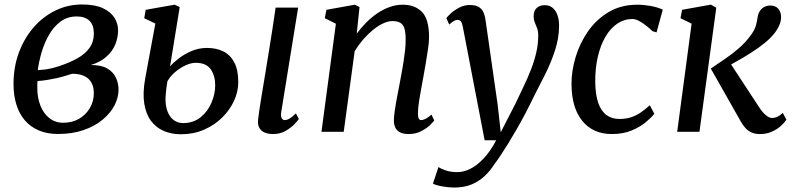

<svg xmlns="http://www.w3.org/2000/svg" viewBox="-20 -589 3548 858"><path d="M239.6 9.7Q190.4 9.7 153.3 -6.1Q116.2 -21.9 91 -51.3Q65.8 -80.8 53.1 -121.9Q40.4 -163 40.4 -213.5Q40.4 -289.7 64.5 -354.3Q88.6 -419 130.8 -467.3Q173 -515.5 228.4 -542.3Q283.7 -569 346.5 -569Q404.3 -569 439.8 -552.4Q475.2 -535.7 491.5 -509.5Q507.7 -483.2 507.7 -453.7Q507.7 -421.2 495.1 -390.3Q482.4 -359.5 455.4 -335.5Q428.5 -311.5 385.6 -298.3Q430.7 -299 457.8 -283.8Q484.9 -268.6 497.3 -243.3Q509.7 -218 509.7 -188.1Q509.7 -152.2 491.2 -117.2Q472.7 -82.2 437.7 -53.4Q402.7 -24.5 352.6 -7.4Q302.5 9.7 239.6 9.7ZM263 -40.4Q302.5 -40.4 333.1 -58.1Q363.7 -75.9 381.5 -106Q399.3 -136.2 399.3 -172.9Q399.3 -200.6 388.4 -220Q377.6 -239.3 356.1 -249.4Q334.7 -259.4 302.8 -259.4Q295.6 -257.7 284.6 -254Q273.6 -250.4 260.3 -246.6Q247 -242.8 232.8 -239.7Q214.8 -236 193.4 -232.2Q172 -228.4 147.5 -226.8Q147 -218.8 146.8 -210.9Q146.7 -203 146.7 -195.7Q146.7 -152.8 160.4 -117.5Q174.2 -82.2 200.4 -61.3Q226.6 -40.4 263 -40.4ZM148.8 -275.5Q166.3 -276.5 181.2 -278.5Q196.1 -280.4 211.4 -284.1Q226.6 -287.7 244.7 -293.6Q290.5 -308.7 325.4 -328.1Q360.2 -347.5 379.8 -374.7Q399.4 -401.9 399.4 -439.4Q399.4 -477.3 379.6 -496.4Q359.9 -515.5 323.3 -515.5Q282.3 -515.5 251.6 -493.3Q220.9 -471.1 200 -435.1Q179 -399.1 166.5 -357.1Q154 -315.2 148.8 -275.5Z M1200.2 10Q1178.3 10 1162.4 3.2Q1146.6 -3.7 1138.9 -17.6Q1131.2 -31.5 1133.2 -52.9Q1134.6 -67.3 1137.9 -89.8Q1141.3 -112.3 1145.9 -141.8Q1150.6 -171.3 1156.6 -206.7Q1162.6 -242.2 1169.1 -282.6Q1175.7 -322.9 1182.9 -367.2Q1190.2 -411.4 1197.4 -458.7Q1204.6 -506.1 1211.7 -555H1312.3L1236.7 -87.9Q1233.9 -69.9 1238.8 -61.1Q1243.8 -52.4 1251.9 -52.4Q1262.2 -52.4 1273.8 -59Q1285.4 -65.6 1302.4 -82.3L1315.4 -57.1Q1310.6 -49.9 1295.4 -33.8Q1280.1 -17.7 1256 -3.9Q1231.9 10 1200.2 10ZM788.8 11Q746.2 11 711.8 -3.8Q677.3 -18.6 654.6 -49.1Q631.9 -79.6 624.6 -126.6Q617.2 -173.7 628.8 -238L674.2 -483.7L624.5 -507.7L631.1 -545.2L760.4 -568L783.1 -557.4L739.9 -292.5Q752 -306.6 776.4 -326Q800.9 -345.5 834 -360.1Q867.1 -374.8 905.2 -374.8Q947.3 -374.8 978.5 -359Q1009.8 -343.2 1027.3 -309.5Q1044.8 -275.7 1044.8 -221.8Q1044.8 -179.9 1025.9 -138.6Q1006.9 -97.2 972.5 -63.3Q938 -29.5 891.2 -9.2Q844.5 11 788.8 11ZM798.1 -39Q844.4 -39 876.5 -65Q908.6 -91 925.1 -130.2Q941.7 -169.4 941.7 -208.1Q941.7 -250.3 921.7 -279.3Q901.6 -308.3 854.4 -308.3Q833.4 -308.3 808.4 -296.7Q783.4 -285 761.5 -266Q739.5 -247 727.8 -224.9Q724.7 -206 722.6 -187.9Q720.4 -169.8 719.6 -152.7Q718.9 -115.4 729 -90Q739.1 -64.5 757.1 -51.8Q775.2 -39 798.1 -39Z M1574.2 -438.6Q1593.5 -465.1 1617 -488.6Q1640.4 -512.1 1666.9 -530Q1693.4 -547.9 1722 -558Q1750.5 -568 1780.2 -568Q1833.3 -568 1865.3 -536.1Q1897.3 -504.3 1897.3 -422.8Q1897.3 -401.6 1892.8 -370.6Q1888.4 -339.6 1882.7 -306.8Q1877 -274 1872.2 -247Q1867.8 -222 1862.3 -193Q1856.8 -164.1 1852.5 -135.8Q1848.3 -107.5 1847.6 -84.8Q1847.3 -67.9 1851 -60.1Q1854.6 -52.4 1861.1 -52.4Q1870.7 -52.4 1881.8 -58Q1892.9 -63.6 1908.1 -76.8L1920.6 -50.9Q1917 -44.8 1901.5 -29.9Q1886 -15.1 1861.7 -2.5Q1837.4 10 1806 10Q1781.7 10 1767 2.1Q1752.3 -5.9 1745.9 -20.4Q1739.5 -35 1740.2 -55.3Q1740.9 -70.5 1743.5 -90.5Q1746.1 -110.4 1750.2 -132.7Q1754.3 -155.1 1758.7 -177.7Q1763.1 -200.3 1766.9 -220.6Q1770.8 -241.7 1775.3 -266Q1779.8 -290.3 1783.8 -316Q1787.8 -341.7 1790.4 -366.6Q1793 -391.6 1792.8 -413.8Q1792.7 -445.6 1786.8 -463Q1781 -480.4 1768.1 -487.6Q1755.3 -494.8 1733.6 -494.8Q1713.8 -494.8 1691.2 -484Q1668.5 -473.3 1645.9 -454.7Q1623.2 -436 1602.3 -411.7Q1581.3 -387.3 1564.9 -360.3L1516 0H1416.5L1481 -483L1431.4 -507.7L1438.7 -545.2L1565.5 -568L1586.6 -557.4Z M2048.4 -468.4Q2044.9 -487.5 2039.2 -493.9Q2033.5 -500.2 2025.3 -500.2Q2016.6 -500.2 2008 -495.1Q1999.3 -490 1987.4 -479.2L1974.7 -508.2Q1978.7 -514.2 1993.7 -528.3Q2008.8 -542.4 2031.3 -554.5Q2053.7 -566.6 2079.7 -566.6Q2104.2 -566.6 2118.4 -558.5Q2132.6 -550.4 2139.7 -535.4Q2146.8 -520.4 2149.6 -499.6Q2156.4 -452.5 2163.2 -405.4Q2170.1 -358.3 2176.7 -311.2Q2183.3 -264.2 2190.1 -217.2Q2196.9 -170.1 2203.7 -123.2L2217.7 2.1L2284.4 -127.9Q2303.3 -167.6 2321.3 -205.5Q2339.3 -243.3 2353.7 -280.5Q2368 -317.6 2376.6 -354.8Q2385.2 -391.9 2385.2 -429.9Q2385.2 -450 2380.1 -463.2Q2375.1 -476.4 2369.9 -488.5Q2364.8 -500.5 2364.8 -516.9Q2364.8 -540.7 2378.3 -553.3Q2391.9 -565.9 2414.2 -565.9Q2435.2 -565.9 2449.3 -554.2Q2463.5 -542.6 2470.9 -522Q2478.4 -501.5 2478.4 -474.6Q2478.4 -420 2460.5 -364.9Q2442.7 -309.9 2416.8 -257.9Q2390.8 -206 2366.8 -159.9Q2347.4 -119.5 2327.4 -81.5Q2307.4 -43.6 2287.8 -9.6Q2268.2 24.5 2250.2 53.6Q2232.2 82.7 2216.7 105.9Q2201.2 129.1 2189 145.2Q2170 175.1 2144.8 198.5Q2119.6 222 2086.4 235.6Q2053.2 249.1 2009.4 249.1Q1985.6 249.1 1956.7 244Q1927.9 238.9 1914.6 231.7L1939.3 157.6Q1947.8 163.9 1970.2 172Q1992.5 180.2 2024.1 180.2Q2050.8 180.2 2080.3 166.1Q2109.7 152 2139.8 120.8Q2169.9 89.6 2197.5 37.8H2145.7Z M2713.9 10Q2630.1 10 2582.2 -48.7Q2534.3 -107.4 2533.9 -213.1Q2533.6 -271.5 2552.2 -333.6Q2570.8 -395.6 2607.7 -448.9Q2644.7 -502.2 2700 -535.1Q2755.3 -568 2828.3 -568Q2855.8 -568 2887.9 -562.3Q2919.9 -556.5 2941.8 -545.8L2914 -444.3L2895.6 -449.7Q2883.2 -461.8 2867.5 -474.4Q2851.8 -487 2835.8 -495.5Q2819.8 -504 2805.6 -504Q2769.4 -504 2738.9 -483.6Q2708.4 -463.3 2686.2 -425.7Q2663.9 -388.1 2651.7 -336.4Q2639.5 -284.7 2640 -222.2Q2640.7 -166 2653.3 -129.5Q2665.9 -93.1 2689.8 -75.2Q2713.6 -57.4 2747.6 -57.4Q2778 -57.4 2801.4 -65.4Q2824.7 -73.4 2844.6 -87.2Q2864.4 -101 2883.8 -118.7L2904 -80.6Q2891.7 -64.6 2866.1 -43.1Q2840.5 -21.7 2802.4 -5.8Q2764.4 10 2713.9 10Z M3006.2 0 3070.6 -483.3 3020.9 -507.7 3028.2 -545.2 3156.8 -568.3 3180.9 -554.6 3105.7 0ZM3376 10.1Q3354.2 10.1 3338.2 2.7Q3322.1 -4.6 3310.8 -17.3Q3299.4 -30 3290.6 -45.8L3156.4 -282.6Q3190 -305.5 3221.5 -327Q3253.1 -348.6 3281 -372.7Q3308.9 -396.8 3331.1 -426.3Q3350.2 -450.6 3356.7 -471.2Q3363.1 -491.8 3365 -508.9Q3367.7 -528.7 3376.3 -540.9Q3384.8 -553.1 3397.1 -558.8Q3409.4 -564.4 3422.3 -564.4Q3444.6 -564.4 3457 -550.9Q3469.4 -537.3 3470.3 -516.5Q3471.2 -498.9 3464.9 -482Q3458.6 -465.1 3447.1 -448.7Q3429 -422.9 3399.2 -398.6Q3369.5 -374.3 3336.4 -353.4Q3303.4 -332.4 3274.1 -316.1Q3244.8 -299.8 3227.3 -289.7L3231.9 -324.1L3374.5 -106.7Q3388 -86.2 3402.9 -73.9Q3417.8 -61.7 3430.3 -61.7Q3440 -61.7 3451.6 -66.1Q3463.2 -70.5 3477.9 -84.7L3494.3 -54.3Q3486.3 -41.6 3469.8 -26.5Q3453.2 -11.4 3429.4 -0.7Q3405.6 10.1 3376 10.1Z"/></svg>

Font: Merriweather Light
Style: Italic
Weight: 300
Italic angle: -7.8°
Designer: Eben Sorkin
Foundry: Eben Sorkin
Version: Version 2.101